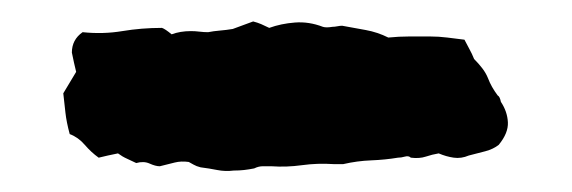

<svg xmlns="http://www.w3.org/2000/svg" viewBox="-20 -127 533 179"><path d="M447 -32Q453 -23 453.5 -13Q454 -3 445 8Q440 12 432.5 14Q425 16 417 18Q410 21 403 20Q396 19 389 16Q383 17 377 19Q371 21 363 20Q361 18 357.5 19Q354 20 351 20Q339 22 326 22.5Q313 23 300 26H291Q276 25 261.5 27Q247 29 233 28Q229 28 225 28Q221 28 217 30Q212 31 207.5 31.5Q203 32 198 32Q190 33 182.5 31.5Q175 30 167 29Q163 28 160.5 26.5Q158 25 156 24Q149 23 143 24.5Q137 26 129 28Q125 28 119.5 25.5Q114 23 107 25Q103 23 98.5 21Q94 19 90 16Q80 18 72 20Q65 15 59 8Q53 1 45 -2Q42 -13 41 -22Q40 -31 39 -40Q42 -45 45 -50Q48 -55 51 -60Q49 -68 47 -78Q47 -90 57 -97Q76 -95 94 -98Q112 -101 131 -101Q134 -100 140 -95Q148 -98 158 -98Q162 -98 166 -97.5Q170 -97 174 -97Q179 -98 185 -98.5Q191 -99 197 -100L216 -107Q220 -106 223.5 -104.5Q227 -103 231 -101Q242 -105 255 -106Q268 -107 281 -102Q284 -101 290 -102Q292 -102 294.5 -102.5Q297 -103 299 -103Q310 -101 321 -99Q332 -97 342 -92Q352 -93 361.5 -93Q371 -93 381 -93Q389 -93 397 -92Q405 -91 413 -90Q415 -86 417.5 -81.5Q420 -77 422 -72Q426 -68 429.5 -63.5Q433 -59 435 -54Q438 -46 444 -38Q446 -37 447 -32Z"/></svg>

Font: Daruma Drop One
Style: Regular
Weight: 400
Designer: Maniackers Design
Version: Version 1.000